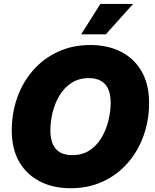

<svg xmlns="http://www.w3.org/2000/svg" viewBox="-20 -973 810 1003"><path d="M348.6 10.3Q258.8 10.3 189.5 -24.7Q120.1 -59.6 80.8 -127Q41.5 -194.3 41.5 -291.5Q41.5 -382.8 70.3 -463.6Q99.1 -544.4 153.1 -606Q207 -667.5 282.7 -702.6Q358.4 -737.8 452.6 -737.8Q542 -737.8 611.1 -703.1Q680.2 -668.5 719.5 -600.8Q758.8 -533.2 758.8 -435.5Q758.8 -344.2 729.7 -263.4Q700.7 -182.6 646.7 -121.1Q592.8 -59.6 517.3 -24.7Q441.9 10.3 348.6 10.3ZM357.4 -162.6Q410.2 -162.6 448 -187.5Q485.8 -212.4 510.3 -253.7Q534.7 -294.9 546.4 -343Q558.1 -391.1 558.1 -437Q558.1 -479 545.4 -507.6Q532.7 -536.1 507.3 -550.5Q481.9 -564.9 443.8 -564.9Q391.6 -564.9 353.3 -539.8Q314.9 -514.6 290.5 -473.6Q266.1 -432.6 254.6 -384.8Q243.2 -336.9 243.2 -291Q243.2 -249 255.9 -220.2Q268.6 -191.4 293.9 -177Q319.3 -162.6 357.4 -162.6ZM403.8 -793.5 504.4 -952.6H675.3L532.7 -793.5Z"/></svg>

Font: Inter 18pt Black
Style: Italic
Weight: 900
Italic angle: -9.3988°
Designer: Rasmus Andersson
Foundry: rsms
Version: Version 4.001;git-66647c0bb